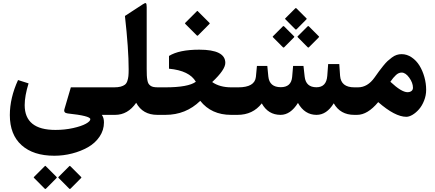

<svg xmlns="http://www.w3.org/2000/svg" viewBox="-20 -752 2851 1257"><path d="M440.9 336.4 510.7 406.2Q513.2 408.2 513.2 409.2Q513.2 410.2 510.3 414.1L441.4 483.4Q437.5 487.3 433.6 483.4L365.2 414.6Q361.3 410.6 361.1 409.7Q360.8 408.7 363.8 405.8L433.1 336.4Q436.5 333.5 437.5 333.7Q438.5 334 440.9 336.4ZM280.3 336.4 350.1 406.2Q352.1 408.2 352.3 409.2Q352.5 410.2 349.6 414.1L280.8 483.4Q276.9 487.3 272.9 483.4L204.6 414.6Q200.7 410.6 200.4 409.7Q200.2 408.7 203.1 405.8L272.5 336.4Q274.4 334.5 275.6 334Q276.9 333.5 277.6 334Q278.3 334.5 280.3 336.4ZM342.8 98.6Q404.3 98.6 458.7 86.4Q513.2 74.2 542.2 58.1Q571.3 42 571.3 28.3Q571.3 6.3 423.3 -9.3Q394.5 -12.7 401.9 -37.6L443.8 -180.2H714.8Q727.1 -180.2 727.1 -115.7V-69.3Q727.1 0 714.8 0H646.5Q660.6 18.6 660.6 49.3Q660.6 100.1 631.8 142.6Q603 185.1 556.2 211.7Q509.3 238.3 452.1 252.9Q395 267.6 335.4 267.6Q198.2 267.6 121.3 198.5Q44.4 129.4 44.4 1.5Q44.4 -110.8 98.1 -228L167 -206.1Q141.6 -123.5 141.6 -64Q141.6 98.6 342.8 98.6Z M710 -180.2H726.6Q752.4 -180.2 769.8 -184.8Q787.1 -189.5 797.6 -197.5Q808.1 -205.6 813.5 -221.2Q818.8 -236.8 820.6 -253.7Q822.3 -270.5 822.3 -298.3Q822.3 -430.7 797.9 -647.5L914.6 -723.6Q930.2 -734.4 935.3 -731Q940.4 -727.5 940.4 -704.6V-301.3Q940.4 -274.9 941.2 -259.3Q941.9 -243.7 944.6 -228.3Q947.3 -212.9 951.9 -205.1Q956.5 -197.3 965.1 -190.9Q973.6 -184.6 985.8 -182.4Q998 -180.2 1015.6 -180.2H1032.7Q1044.9 -180.2 1044.9 -115.7V-69.3Q1044.9 0 1032.7 0H1010.3Q914.1 0 871.6 -79.1Q816.9 0 733.9 0H710Q683.1 0 683.1 -75.2V-109.4Q683.1 -180.2 710 -180.2Z M1275.9 -677.7 1351.1 -602.5Q1353.5 -600.6 1353.5 -599.4Q1353.5 -598.1 1350.6 -594.7L1276.4 -520Q1272.5 -515.6 1268.6 -520L1194.8 -593.8Q1190.9 -597.7 1190.7 -598.9Q1190.4 -600.1 1193.4 -603L1268.1 -677.7Q1269.5 -679.2 1270.5 -679.9Q1271.5 -680.7 1272.5 -680.4Q1273.4 -680.2 1273.9 -679.7Q1274.4 -679.2 1275.9 -677.7ZM1284.7 -426.8Q1455.1 -426.8 1455.1 -340.3Q1455.1 -295.4 1369.1 -214.8Q1418.5 -180.2 1494.1 -180.2H1513.7Q1525.9 -180.2 1525.9 -115.7V-69.3Q1525.9 0 1513.7 0H1492.7Q1363.8 0 1291 -91.8Q1196.8 0 1063 0H1027.8Q1001 0 1001 -75.2V-109.4Q1001 -180.2 1027.8 -180.2H1062Q1212.9 -180.2 1262.2 -216.8Q1220.2 -289.6 1086.4 -302.2V-385.7Q1152.8 -426.8 1284.7 -426.8Z M1839.8 -579.6 1904.8 -514.6Q1907.2 -512.2 1907.2 -511.5Q1907.2 -510.7 1904.3 -506.8L1840.3 -442.4Q1836.4 -438.5 1832.5 -442.4L1769 -506.3Q1765.1 -510.3 1764.9 -511.2Q1764.6 -512.2 1767.6 -515.1L1832 -579.6Q1835.9 -583.5 1839.8 -579.6ZM1920.9 -697.3 1985.8 -632.3Q1988.3 -629.9 1988.3 -629.2Q1988.3 -628.4 1985.4 -624.5L1921.4 -560.1Q1917.5 -556.2 1913.6 -560.1L1850.1 -624Q1846.2 -627.9 1845.9 -628.9Q1845.7 -629.9 1848.6 -632.8L1913.1 -697.3Q1917 -701.2 1920.9 -697.3ZM2002 -579.6 2066.9 -514.6Q2069.3 -512.2 2069.3 -511.5Q2069.3 -510.7 2066.4 -506.8L2002.4 -442.4Q1998.5 -438.5 1994.6 -442.4L1931.2 -506.3Q1927.2 -510.3 1927 -511.2Q1926.8 -512.2 1929.7 -515.1L1994.1 -579.6Q1998 -583.5 2002 -579.6ZM2052.2 0Q1974.6 0 1930.7 -78.1Q1881.8 0 1816.9 0Q1735.4 0 1693.8 -75.2Q1635.3 0 1535.2 0H1508.8Q1481.9 0 1481.9 -75.2V-109.4Q1481.9 -180.2 1508.8 -180.2H1539.6Q1647.9 -180.2 1655.3 -248.5L1662.1 -320.3H1730L1736.8 -251Q1744.1 -181.2 1818.4 -181.2Q1886.2 -181.2 1892.6 -247.6L1898.9 -320.3H1966.8L1974.6 -250.5Q1982.4 -180.7 2051.8 -180.7Q2116.7 -180.7 2122.6 -254.9L2128.4 -332.5H2201.2L2206.5 -255.4Q2212.4 -180.2 2299.8 -180.2H2314Q2326.2 -180.2 2326.2 -115.7V-69.3Q2326.2 0 2314 0H2299.3Q2208 0 2165 -75.7Q2118.7 0 2052.2 0Z M2309.1 0Q2282.2 0 2282.2 -75.2V-109.4Q2282.2 -180.2 2309.1 -180.2H2323.7Q2386.7 -180.2 2432.6 -245.1Q2451.7 -272 2461.4 -285.4Q2471.2 -298.8 2488.3 -320.1Q2505.4 -341.3 2517.3 -352.3Q2529.3 -363.3 2545.2 -375.2Q2561 -387.2 2576.7 -392.3Q2592.3 -397.5 2608.9 -397.5Q2644 -397.5 2674.8 -376.7Q2705.6 -356 2726.1 -322.8Q2746.6 -289.6 2758.3 -247.8Q2770 -206.1 2770 -164.1Q2770 -127.4 2756.6 -93.5Q2743.2 -59.6 2723.4 -36.9Q2703.6 -14.2 2681.2 -0.7Q2658.7 12.7 2640.1 12.7Q2566.4 12.7 2456.1 -83.5Q2386.7 0 2317.9 0ZM2647.9 -148.4Q2663.6 -148.4 2673.6 -156Q2683.6 -163.6 2683.6 -177.7Q2683.6 -209.5 2659.4 -243.2Q2635.3 -276.9 2609.4 -276.9Q2589.8 -276.9 2572.3 -260.7Q2554.7 -244.6 2535.6 -216.8Q2608.4 -148.4 2647.9 -148.4Z"/></svg>

Font: Sahel FD-WOL
Style: Bold-FD-WOL
Weight: 700
Foundry: Saber Rastikerdar (saber.rastikerdar@gmail.com)
Version: Version 2.0.2